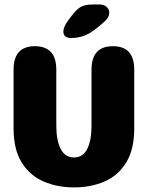

<svg xmlns="http://www.w3.org/2000/svg" viewBox="-20 -825 659 856"><path d="M310 10.5Q236 10.5 175 -15.5Q114 -41.5 77.2 -99.8Q40.5 -158 40.5 -254V-514.5Q40.5 -619 135.5 -619Q231 -619 231 -514.5V-264.5Q231 -199.5 250.5 -161.2Q270 -123 310 -123Q350 -123 369 -161.2Q388 -199.5 388 -264.5V-514.5Q388 -619 483.5 -619Q578.5 -619 578.5 -514.5V-254Q578.5 -158 542.2 -99.8Q506 -41.5 445.2 -15.5Q384.5 10.5 310 10.5ZM296 -655.5Q280 -655.5 271.2 -663.2Q262.5 -671 262.5 -684Q262.5 -704 281.5 -730.5L294 -747.5Q319 -781.5 338.2 -793.2Q357.5 -805 395.5 -805H423Q443.5 -805 455.2 -794.5Q467 -784 467 -768.5Q467 -747 443.5 -726.5L416 -703.5Q385.5 -677.5 357 -666.5Q328.5 -655.5 296 -655.5Z"/></svg>

Font: Sono Monospace ExtraBold
Style: Regular
Weight: 800
Version: Version 2.112